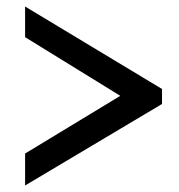

<svg xmlns="http://www.w3.org/2000/svg" viewBox="-20 -553 550 589"><path d="M477 -234 57 16V-82L349 -259L57 -439V-533L477 -280Z"/></svg>

Font: YasnoRaleway Medium
Style: Regular
Weight: 500
Designer: Matt McInerney, Pablo Impallari, Rodrigo Fuenzalida
Foundry: Matt McInerney, Pablo Impallari, Rodrigo Fuenzalida
Version: Version 4.026